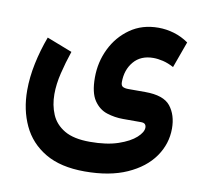

<svg xmlns="http://www.w3.org/2000/svg" viewBox="-75 -499 873 826"><g transform="rotate(10 361.0 -86.0)"><path d="M346.2 246.1Q240.7 246.1 173.6 206.3Q106.4 166.5 74.5 98.1Q42.5 29.8 42.5 -55.2Q42.5 -111.8 55.2 -172.6Q67.9 -233.4 90.3 -293.5L201.2 -250.5Q184.1 -200.2 172.4 -151.4Q160.6 -102.5 160.6 -59.1Q160.6 -11.2 177.5 28.8Q194.3 68.8 234.9 92.8Q275.4 116.7 346.2 116.7Q419.4 116.7 469.5 99.6Q519.5 82.5 545.4 58.8Q571.3 35.2 571.3 15.1Q571.3 6.3 566.4 0.7Q561.5 -4.9 548.8 -4.9H469.7Q433.6 -4.9 399.2 -15.9Q364.7 -26.9 342.3 -60.1Q319.8 -93.3 319.8 -159.7Q319.8 -227.1 348.4 -285.9Q377 -344.7 429.2 -381.3Q481.4 -418 552.7 -418Q586.9 -418 620.8 -408Q654.8 -397.9 684.6 -377L643.1 -262.2Q618.2 -275.4 595.7 -280.8Q573.2 -286.1 553.2 -286.1Q498.5 -286.1 468 -250Q437.5 -213.9 437.5 -160.2Q437.5 -145 446 -140.4Q454.6 -135.7 470.2 -135.7H543.9Q624.5 -135.7 654.5 -97.7Q684.6 -59.6 684.6 -0.5Q684.6 66.4 645.3 122.6Q606 178.7 530.5 212.4Q455.1 246.1 346.2 246.1Z"/></g></svg>

Font: Vazirmatn UI NL
Style: Bold
Weight: 700
Designer: Saber Rastikerdar
Foundry: Saber Rastikerdar
Version: Version 33.003